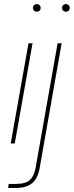

<svg xmlns="http://www.w3.org/2000/svg" viewBox="-20 -710 365 950"><path d="M33 0 121 -496H141L53 0ZM162 -652Q155 -652 149 -657Q143 -662 143 -671Q143 -680 149 -685Q155 -690 162 -690Q169 -690 175 -685Q181 -680 181 -671Q181 -662 175.5 -657Q170 -652 162 -652ZM20 220 23 200H59Q108 200 129 179.5Q150 159 157 116L265 -496H285L176 123Q171 152 158 174Q145 196 121 208Q97 220 59 220ZM306 -652Q299 -652 293 -657Q287 -662 287 -671Q287 -680 293 -685Q299 -690 306 -690Q313 -690 319 -685Q325 -680 325 -671Q325 -662 319.5 -657Q314 -652 306 -652Z"/></svg>

Font: DM Sans 24pt Thin
Style: Italic
Weight: 250
Italic angle: -10°
Designer: Colophon Foundry, Jonny Pinhorn
Foundry: Colophon Foundry
Version: Version 4.004;gftools[0.9.30]